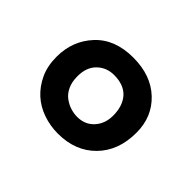

<svg xmlns="http://www.w3.org/2000/svg" viewBox="-71 -789 437 437"><g transform="rotate(45 147.0 -571.0)"><path d="M151 -507Q176 -507 191.5 -524Q207 -541 207 -567Q207 -598 191 -616Q175 -634 143 -634Q119 -634 102.5 -618Q86 -602 86 -573Q86 -555 92 -542Q98 -529 108 -521.5Q118 -514 129 -510.5Q140 -507 151 -507ZM21 -571Q21 -622 54 -657.5Q87 -693 146 -693Q203 -693 237.5 -660.5Q272 -628 272 -577Q272 -519 237.5 -484Q203 -449 147 -449Q122 -449 99 -457Q76 -465 59 -480.5Q42 -496 31.5 -518.5Q21 -541 21 -571Z"/></g></svg>

Font: Lusitana
Style: Bold
Weight: 700
Designer: Ana Paula Megda
Foundry: Ana Paula Megda
Version: Version 1.000; ttfautohint (v1.1) -l 8 -r 50 -G 200 -x 14 -D